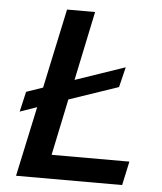

<svg xmlns="http://www.w3.org/2000/svg" viewBox="-51 -733 655 777"><g transform="rotate(5 277.0 -344.0)"><path d="M43 0 104 -284 35 -260 54 -342 121 -365 190 -688H304L245 -407L447 -476L427 -394L227 -326L179 -97H495L474 0Z"/></g></svg>

Font: Saira Medium
Style: Italic
Weight: 500
Italic angle: -12°
Designer: Hector Gatti with collaboration of the Omnibus-Type team
Foundry: Omnibus-Type
Version: Version 1.100; ttfautohint (v1.8.3)